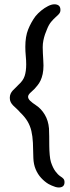

<svg xmlns="http://www.w3.org/2000/svg" viewBox="-20 -662 318 872"><path d="M247 189.5Q240 189.5 231.5 187Q223 184.5 215 180.8Q207 177 200 173.5Q182.5 163 167 146.2Q151.5 129.5 142 106.8Q132.5 84 131.5 56Q131 16.5 129.5 -13.5Q128 -43.5 122.5 -67Q117 -90.5 105 -110.8Q93 -131 72.5 -150.5Q63.5 -161 54.8 -168.8Q46 -176.5 39.2 -183.5Q32.5 -190.5 28.5 -198.5Q24.5 -206.5 24.5 -217.5Q24.5 -228 28.2 -236.2Q32 -244.5 38 -251Q44 -257.5 51 -263.8Q58 -270 64 -277Q85 -295.5 92 -317Q99 -338.5 99 -370Q99 -379 98.5 -388.5Q98 -398 97 -408.2Q96 -418.5 95.5 -428.8Q95 -439 95 -449.5Q95 -496 107.8 -528Q120.5 -560 141 -588Q152 -601.5 167.2 -614Q182.5 -626.5 198.5 -634.5Q214.5 -642.5 227 -642.5Q239.5 -642.5 247 -636.5Q254.5 -630.5 254.5 -616.5Q254.5 -606.5 248.2 -599.2Q242 -592 232.5 -583.8Q223 -575.5 212.5 -563Q202 -550.5 194 -530.5Q189 -519.5 184.5 -506.2Q180 -493 177 -478.2Q174 -463.5 174 -447.5Q174 -436 174.8 -420.2Q175.5 -404.5 176.5 -389.2Q177.5 -374 177.5 -364.5Q177.5 -343 173.8 -325.8Q170 -308.5 164 -296Q158 -283.5 150.5 -274.5Q138 -258 122.8 -245.2Q107.5 -232.5 107.5 -222.5Q107.5 -213.5 117 -204.2Q126.5 -195 144 -183.5Q167 -168.5 183.2 -141.5Q199.5 -114.5 202.5 -78.5Q203.5 -64 203.5 -43.2Q203.5 -22.5 203.8 -0.2Q204 22 205.8 41.8Q207.5 61.5 211.5 74.5Q220 100 231.2 115.5Q242.5 131 254.5 139Q263.5 144.5 268.2 150Q273 155.5 273 165.5Q273 178 266 183.8Q259 189.5 247 189.5Z"/></svg>

Font: Gluten Thin Light
Style: Regular
Weight: 300
Version: Version 1.300